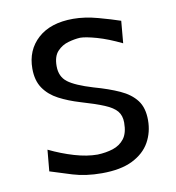

<svg xmlns="http://www.w3.org/2000/svg" viewBox="-67 -594 611 666"><g transform="rotate(-10 238.5 -261.5)"><path d="M239.7 11.2Q183.1 11.2 137.5 -2.7Q91.8 -16.6 60.5 -26.9L67.4 -102.1Q110.8 -81.1 154.8 -68.1Q198.7 -55.2 235.8 -55.2Q265.6 -56.2 290.5 -64.2Q315.4 -72.3 330.6 -92Q345.7 -111.8 345.7 -148.4Q345.7 -173.3 332.8 -189Q319.8 -204.6 290 -217Q260.3 -229.5 208.5 -244.6Q167.5 -256.8 134.8 -273.9Q102.1 -291 83.3 -318.4Q64.5 -345.7 64.5 -387.7Q64.5 -453.1 109.1 -493.4Q153.8 -533.7 233.4 -533.7Q274.4 -533.7 320.8 -521Q367.2 -508.3 397 -498L390.1 -419.9Q342.8 -442.9 304 -453.9Q265.1 -464.8 246.1 -464.8Q227.1 -463.9 204.3 -457.5Q181.6 -451.2 165.3 -433.8Q148.9 -416.5 148.9 -381.8Q148.9 -344.7 174.6 -325.2Q200.2 -305.7 262.2 -287.1Q314.5 -272.5 351.6 -255.6Q388.7 -238.8 408.7 -212.6Q428.7 -186.5 428.7 -142.6Q428.7 -100.1 409.2 -65.2Q389.6 -30.3 347.9 -9.5Q306.2 11.2 239.7 11.2Z"/></g></svg>

Font: Pinar-DS2-FD Regular
Style: Regular
Weight: 400
Designer: Amin Abedi
Version: Version 2.000